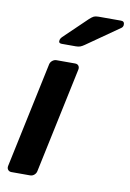

<svg xmlns="http://www.w3.org/2000/svg" viewBox="-84 -794 572 846"><g transform="rotate(10 201.5 -370.5)"><path d="M28 0Q18 0 12.5 -7Q7 -14 9 -24L109 -496Q111 -506 119.5 -513Q128 -520 138 -520H221Q232 -520 237 -513Q242 -506 240 -496L140 -24Q138 -14 130 -7Q122 0 111 0ZM148 -595Q132 -595 136 -611Q138 -618 144 -624L247 -723Q259 -734 266.5 -737.5Q274 -741 288 -741H388Q404 -741 403 -724Q402 -715 395 -710L249 -608Q239 -601 231 -598Q223 -595 211 -595Z"/></g></svg>

Font: Rubik Medium
Style: Italic
Weight: 500
Italic angle: -12°
Designer: Hubert and Fischer
Foundry: Hubert and Fischer
Version: Version 2.300;gftools[0.9.30]